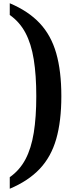

<svg xmlns="http://www.w3.org/2000/svg" viewBox="-20 -796 449 1180"><path d="M40 -776Q154 -728 224 -653.5Q294 -579 325.5 -469Q357 -359 357 -205Q357 -51 325.5 58.5Q294 168 224 242Q154 316 40 364V293Q101 250 136.5 183Q172 116 187.5 20Q203 -76 203 -205Q203 -334 187.5 -430.5Q172 -527 136.5 -594Q101 -661 40 -704Z"/></svg>

Font: Noto Serif Telugu ExtraBold
Style: Regular
Weight: 800
Designer: Jelle Bosma - Monotype Design Team
Foundry: Monotype Imaging Inc.
Version: Version 2.005; ttfautohint (v1.8.4.7-5d5b)